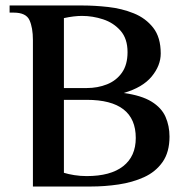

<svg xmlns="http://www.w3.org/2000/svg" viewBox="-20 -680 675 700"><path d="M100 0V-534Q100 -579 87.5 -606.5Q75 -634 30 -634H15V-660H281Q325 -660 374.5 -654.5Q424 -649 467.5 -631.5Q511 -614 538.5 -579Q566 -544 566 -485Q566 -441 533 -401Q500 -361 431 -341Q496 -332 532.5 -309.5Q569 -287 583.5 -254Q598 -221 598 -182Q598 -125 572.5 -89Q547 -53 505 -34Q463 -15 412.5 -7.5Q362 0 311 0ZM213 -359H296Q336 -359 370 -372.5Q404 -386 424.5 -415Q445 -444 445 -490Q445 -539 419.5 -568Q394 -597 356 -609.5Q318 -622 279 -622Q250 -622 213 -614ZM296 -38Q383 -38 429 -74Q475 -110 475 -177Q475 -316 296 -316H213V-50Q229 -45 251 -41.5Q273 -38 296 -38Z"/></svg>

Font: El Messiri SemiBold
Style: Regular
Weight: 600
Designer: Mohamed Gaber
Foundry: Kief Type Foundry
Version: Version 2.020; ttfautohint (v1.8.3)